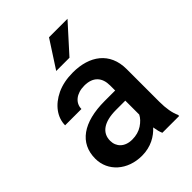

<svg xmlns="http://www.w3.org/2000/svg" viewBox="-218 -858 975 975"><g transform="rotate(-45 269.5 -370.0)"><path d="M496.6 0V-7.8C483.4 -36.1 476.6 -74.2 476.6 -122.1V-356.9C476.6 -478 390.1 -538.1 271.5 -538.1C227.1 -538.1 189 -530.3 156.2 -515.1C91.3 -484.4 53.7 -432.1 53.7 -376H170.9C170.9 -418.5 208 -449.7 265.1 -449.7C328.1 -449.7 358.4 -414.1 358.4 -357.9V-321.3H283.2C128.9 -321.3 42 -259.3 42 -147.5C42 -57.6 117.2 9.8 220.7 9.8C285.2 9.8 331.5 -18.6 362.3 -52.2C365.7 -30.3 370.1 -13.2 376 0ZM243.7 -83.5C190.4 -83.5 159.7 -115.7 159.7 -158.7C159.7 -214.8 204.1 -248.5 292 -248.5H358.4V-148.4C350.1 -131.8 335.9 -116.7 315.9 -103.5C295.9 -90.3 271.5 -83.5 243.7 -83.5ZM312 -603 444.8 -750H312L216.8 -603Z"/></g></svg>

Font: Vazirmatn Medium
Style: Regular
Weight: 500
Designer: Saber Rastikerdar
Foundry: Saber Rastikerdar
Version: Version 33.003